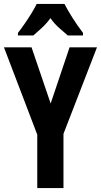

<svg xmlns="http://www.w3.org/2000/svg" viewBox="-20 -954 512 974"><path d="M237 -429 333 -714H472L302 -275V0H169V-271L0 -714H140ZM307 -934Q324 -901 348.5 -862.5Q373 -824 401 -787V-774H324Q307 -789 281.5 -811Q256 -833 236 -862Q215 -833 189.5 -810Q164 -787 149 -774H71V-787Q86 -806 105 -833.5Q124 -861 140.5 -888Q157 -915 166 -934Z"/></svg>

Font: Noto Sans Gujarati ExtraCondensed
Style: Bold
Weight: 700
Width: 2
Designer: Jelle Bosma - Monotype Design Team, Universal Thirst
Foundry: Monotype Imaging Inc.
Version: Version 2.106; ttfautohint (v1.8.4.7-5d5b)